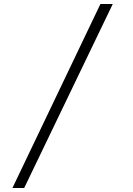

<svg xmlns="http://www.w3.org/2000/svg" viewBox="-20 -812 665 957"><path d="M542 -792 100.6 125H42L480.5 -792Z"/></svg>

Font: okolaks
Style: Regular
Weight: 500
Version: Version 000.6.0